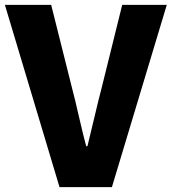

<svg xmlns="http://www.w3.org/2000/svg" viewBox="-29 -764 701 784"><path d="M214 0 -9 -744H180L265 -405Q276 -364 294 -285Q312 -207 323 -167H328Q338 -206 356 -283Q375 -364 386 -405L470 -744H652L540 -372L428 0Z"/></svg>

Font: GenSekiGothic TW H
Style: Regular
Weight: 900
Version: Version 1.501;PS 1;hotconv 16.6.51;makeotf.lib2.5.65220